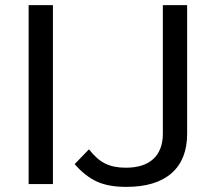

<svg xmlns="http://www.w3.org/2000/svg" viewBox="-20 -720 819 751"><path d="M92 -700H187V0H92ZM272 -78 328 -136Q358 -97 391 -80.5Q424 -64 472 -64Q543 -64 580 -98.5Q617 -133 617 -198V-700H712V-197Q712 -96 651 -42.5Q590 11 474 11Q404 11 358.5 -10Q313 -31 272 -78Z"/></svg>

Font: KoHo Medium
Style: Regular
Weight: 500
Version: Version 1.000; ttfautohint (v1.6)